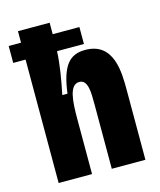

<svg xmlns="http://www.w3.org/2000/svg" viewBox="-109 -777 713 855"><g transform="rotate(-15 248.0 -350.0)"><path d="M55 0H209V-256C209 -337 214 -411 260 -411C300 -411 300 -353 300 -298V0H455V-321C455 -402 455 -542 322 -542C250 -542 212 -500 196 -374H172C185 -436 198 -511 200 -569H324V-647H201V-700H55V-647H-2V-569H55Z"/></g></svg>

Font: Bricolage Grotesque 10pt Condensed ExtraBold
Style: Regular
Weight: 800
Width: 3
Designer: Mathieu Triay
Foundry: Atelier Triay
Version: Version 1.000;gftools[0.9.29]